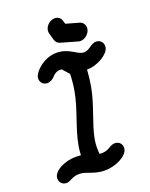

<svg xmlns="http://www.w3.org/2000/svg" viewBox="-157 -845 724 925"><g transform="rotate(-20 205.5 -382.0)"><path d="M189.9 -726.2C188.8 -720.1 189 -713.9 190.7 -707.9L200.8 -672.5C204.2 -660.7 211.9 -652.5 223.9 -648.8L309.6 -624.3C313.2 -623.2 316.9 -622.7 320.7 -622.7C342.7 -622.7 367 -641.6 371.2 -665.6C374.5 -684.4 364.9 -701.7 346.9 -707L279.4 -726.1L274.3 -743.4C269.8 -759.2 256.5 -768.3 240.5 -768.3C215.4 -768.3 193.7 -747.5 189.9 -726.2ZM-11 -44.5C-15 -21.8 0.8 -2.7 23.5 -2.7C45.2 -2.7 57.2 -23.1 94 -23.1C132.8 -23.1 160.3 3.8 218.5 3.8C273.1 3.8 335 -26.8 341.2 -61.8C345.2 -84.5 329.5 -103.6 306.7 -103.6C279.6 -103.6 271 -79.9 232.5 -79.9C231.3 -79.9 230.1 -79.9 228.9 -80H220.7C218.3 -97.6 217.3 -125.4 222.4 -154.2C235.4 -228.1 276.8 -308.1 293.1 -400.5C297.9 -428 301 -455.5 302.7 -482.7C359 -482.7 417.4 -520.1 423.2 -552.7C427.2 -575.5 411.5 -594.5 388.7 -594.5C367 -594.5 354.4 -576 332.3 -568.2C327.2 -566.4 322.4 -565.6 317.8 -565.6C283.3 -565.6 257.7 -609.1 190.4 -609.1C125.8 -609.1 72 -556 67 -528.2C63 -505.5 78.8 -486.4 101.5 -486.4C114.2 -486.4 132.2 -495.5 140.5 -506.4C144.8 -512.2 159.5 -525.8 178.7 -525.8C180.4 -525.8 182.1 -525.7 183.8 -525.5C185.7 -525.5 187.5 -525.5 190 -524.5C190.6 -522.7 191.2 -520.9 192.9 -520L218.7 -490.9C218.2 -462.9 215.3 -434 210.2 -405.2C194.6 -316.5 153.7 -237.4 138.6 -151.9C136.1 -137.8 134.5 -123.5 134.1 -109.1L133.3 -104.5C129.8 -105.5 127.1 -105.5 123.4 -105.5C118.1 -106 112.7 -106.3 107.3 -106.3C51.1 -106.3 -5.1 -77.9 -11 -44.5Z"/></g></svg>

Font: TudorRose
Style: Oblique
Weight: 500
Italic angle: 10°
Version: Version 001.000